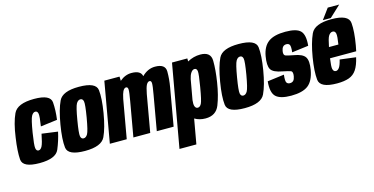

<svg xmlns="http://www.w3.org/2000/svg" viewBox="-89 -1170 3584 1839"><g transform="rotate(-15 1703.0 -250.0)"><path d="M174 5Q6.5 5 0.5 -77.5Q-5.5 -160 14 -291Q33.5 -433 72.8 -518Q112 -603 279.5 -603Q441 -603 447 -523.8Q453 -444.5 440.5 -352.5L275 -331.5Q290.5 -426.5 285.8 -454.2Q281 -482 259 -482Q237.5 -482 220.8 -452.8Q204 -423.5 183 -294Q164 -175 168.5 -145Q173 -115 194.5 -115Q216 -115 231 -144.2Q246 -173.5 263 -262.5L421 -241Q402.5 -155.5 368.8 -75.2Q335 5 174 5Z M625 5Q455.5 5 446 -76.2Q436.5 -157.5 460.5 -300Q484.5 -443.5 522.8 -523.8Q561 -604 723.5 -604Q893 -604 902.2 -523.2Q911.5 -442.5 888 -300Q864 -157 825.8 -76Q787.5 5 625 5ZM641.5 -115Q665.5 -115 682 -143.8Q698.5 -172.5 720.5 -299.5Q742 -427 736.2 -455.8Q730.5 -484.5 707 -484.5Q683 -484.5 666.2 -455.8Q649.5 -427 628 -299.5Q606.5 -172.5 612.2 -143.8Q618 -115 641.5 -115Z M870 0 975.5 -597.5H1126L1127.5 -555Q1181 -601.5 1245 -601.5Q1336 -601.5 1347 -542.5Q1406 -601.5 1478 -601.5Q1580.5 -601.5 1581 -526.2Q1581.5 -451 1567.5 -372L1502.5 0H1335.5L1396 -344.5Q1411.5 -430.5 1410.5 -456Q1409.5 -481.5 1392 -481.5Q1373.5 -481.5 1359 -454Q1347.5 -431 1335.5 -370L1270.5 0H1103.5L1164 -344.5Q1179.5 -430.5 1178.2 -456Q1177 -481.5 1159 -481.5Q1140.5 -481.5 1126.5 -454Q1116 -433.5 1105 -382L1037.5 0Z M1501.5 220.5 1646.5 -597.5H1798.5V-567.5Q1860 -601.5 1926.5 -601.5Q2031 -601.5 2032.2 -512Q2033.5 -422.5 2014.5 -302Q1995 -177.5 1959.5 -87.2Q1924 3 1820 3Q1759 3 1712.5 -25L1669 220.5ZM1743 -199Q1738.5 -160 1744.5 -140.5Q1753 -115.5 1773.5 -115.5Q1796 -115.5 1810.5 -143.8Q1825 -172 1846.5 -300.5Q1868 -425 1864.2 -453.5Q1860.5 -482 1838 -482Q1817.5 -482 1800.5 -456Q1787 -436 1778.5 -398Z M2208.5 5Q2039 5 2029.5 -76.2Q2020 -157.5 2044 -300Q2068 -443.5 2106.2 -523.8Q2144.5 -604 2307 -604Q2476.5 -604 2485.8 -523.2Q2495 -442.5 2471.5 -300Q2447.5 -157 2409.2 -76Q2371 5 2208.5 5ZM2225 -115Q2249 -115 2265.5 -143.8Q2282 -172.5 2304 -299.5Q2325.5 -427 2319.8 -455.8Q2314 -484.5 2290.5 -484.5Q2266.5 -484.5 2249.8 -455.8Q2233 -427 2211.5 -299.5Q2190 -172.5 2195.8 -143.8Q2201.5 -115 2225 -115Z M2668.5 5Q2559.5 5 2517.2 -35.8Q2475 -76.5 2485.5 -186.5L2651.5 -208Q2644.5 -146 2654.8 -130Q2665 -114 2687.5 -114Q2709.5 -114 2721.8 -127Q2734 -140 2739 -168Q2747 -214 2725.8 -222Q2704.5 -230 2648 -241.5Q2557 -257.5 2535 -296Q2513 -334.5 2528.5 -424.5Q2545 -518.5 2602 -560Q2659 -601.5 2771 -601.5Q2882 -601.5 2920.2 -561.2Q2958.5 -521 2948 -415L2784 -394Q2790 -451 2781.2 -467.2Q2772.5 -483.5 2749.5 -483.5Q2727.5 -483.5 2715.2 -470Q2703 -456.5 2698.5 -430Q2691.5 -390 2713.5 -382Q2735.5 -374 2790 -364Q2876.5 -350 2901.5 -311.5Q2926.5 -273 2911.5 -186Q2892.5 -79 2836.5 -37Q2780.5 5 2668.5 5Z M3123 5Q2955 5 2946.8 -79.2Q2938.5 -163.5 2960.5 -297Q2983.5 -434.5 3022 -519Q3060.5 -603.5 3228 -603.5Q3397.5 -603.5 3405.2 -518.8Q3413 -434 3389.5 -300.5Q3384.5 -270 3378.5 -245H3119Q3107.5 -165.5 3112.5 -142.5Q3118.5 -112.5 3143 -112.5Q3161 -112.5 3176.5 -133.8Q3192 -155 3205 -210L3363 -190Q3345.5 -113.5 3317 -71Q3288.5 -28.5 3241.8 -11.8Q3195 5 3123 5ZM3137 -351.5H3230.5Q3243.5 -431.5 3238.5 -457.5Q3233 -485.5 3208.5 -485.5Q3184 -485.5 3166.5 -456Q3153 -433.5 3137 -351.5ZM3147 -615.5 3223.5 -719.5H3337L3226 -615.5Z"/></g></svg>

Font: Anybody Condensed ExtraBold
Style: Italic
Weight: 800
Width: 3
Italic angle: -10°
Designer: Tyler Finck
Foundry: Etcetera Type Company
Version: Version 1.010; ttfautohint (v1.8.3) -l 8 -r 50 -G 200 -x 14 